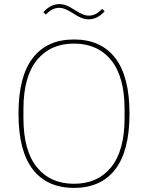

<svg xmlns="http://www.w3.org/2000/svg" viewBox="-20 -902 720 934"><path d="M340 12Q209 12 139.5 -78Q70 -168 70 -349Q70 -530 139.5 -620Q209 -710 340 -710Q471 -710 540.5 -620Q610 -530 610 -349Q610 -168 540.5 -78Q471 12 340 12ZM340 -8Q455 -8 520.5 -88.5Q586 -169 586 -328V-370Q586 -529 520.5 -609.5Q455 -690 340 -690Q225 -690 159.5 -609.5Q94 -529 94 -370V-328Q94 -169 159.5 -88.5Q225 -8 340 -8ZM411 -808Q394 -808 377 -814.5Q360 -821 334 -838Q312 -852 297 -858Q282 -864 268 -864Q234 -864 203 -831L191 -843Q226 -882 269 -882Q286 -882 303 -875.5Q320 -869 346 -852Q368 -838 383 -832Q398 -826 412 -826Q430 -826 445.5 -834Q461 -842 477 -859L489 -847Q454 -808 411 -808Z"/></svg>

Font: IBM Plex Sans Thai Thin
Style: Regular
Weight: 100
Designer: Mike Abbink, Paul van der Laan, Pieter van Rosmalen, Ben Mitchell, Mark Frömberg
Foundry: Bold Monday
Version: Version 1.1